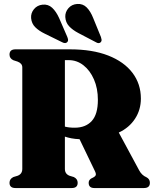

<svg xmlns="http://www.w3.org/2000/svg" viewBox="-20 -949 782 969"><path d="M691 -451.5Q691 -395 661.5 -349.8Q632 -304.5 579.5 -280L682.5 -89Q695.5 -64.5 719 -54.5Q736.5 -45.5 736.5 -26.5Q736.5 0 706.5 0H456Q427.5 0 427.5 -26.5Q427.5 -40 440 -48L451 -53.5Q460 -58 463 -64.8Q466 -71.5 458.5 -86.5L381.5 -246.5Q358.5 -247.5 340.2 -251Q322 -254.5 307.5 -259.5V-96.5Q307.5 -71 331 -62L352.5 -55.5Q372 -46 372 -26.5Q372 0 342 0H58Q28 0 28 -26.5Q28 -46 47.5 -55.5L69 -62Q92.5 -71 92.5 -96.5V-609Q92.5 -629 69 -638L47.5 -645Q28 -654 28 -673.5Q28 -700 58 -700H332.5Q446 -700 526 -668.8Q606 -637.5 648.5 -581.5Q691 -525.5 691 -451.5ZM307.5 -645.5V-310Q327.5 -304.5 357 -304.5Q412 -304.5 443 -338.2Q474 -372 474 -445Q474 -503 454.2 -548.2Q434.5 -593.5 401.2 -619.5Q368 -645.5 327 -645.5ZM450.5 -857.5 489.5 -762Q492 -754.5 492.8 -748Q493.5 -741.5 488.5 -736Q478.5 -726.5 463 -736.5L376 -782Q346.5 -797.5 328.8 -816.5Q311 -835.5 309.5 -863.5Q308.5 -888 325.2 -907.5Q342 -927 369.5 -929Q398 -931 417.5 -911.5Q437 -892 450.5 -857.5ZM278.5 -857.5 319.5 -763Q322.5 -755.5 323.5 -749Q324.5 -742.5 320 -737Q310.5 -727 294.5 -735.5L206 -779Q176 -793.5 157.8 -811.8Q139.5 -830 137 -857.5Q135 -882.5 151.2 -902.5Q167.5 -922.5 194.5 -925.5Q223 -928.5 243.2 -909.8Q263.5 -891 278.5 -857.5Z"/></svg>

Font: Fraunces 144pt Soft Black
Style: Regular
Weight: 900
Version: Version 1.000;[b76b70a41]